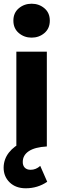

<svg xmlns="http://www.w3.org/2000/svg" viewBox="-20 -788 341 1033"><path d="M68 0V-510H232V0ZM150 -585.5Q110.5 -585.5 81.2 -610.2Q52 -635 52 -677Q52 -719 81.2 -743.5Q110.5 -768 150 -768Q190 -768 219 -743.5Q248 -719 248 -677Q248 -635 219 -610.2Q190 -585.5 150 -585.5ZM118.5 225Q65 225 32.2 193.5Q-0.5 162 -0.5 114Q0 68.5 28 32.8Q56 -3 105.5 -25Q155 -47 220 -52L232 0Q168 3.5 135.2 25.2Q102.5 47 102.5 83Q102 102 113 113.8Q124 125.5 145 125.5Q173.5 125.5 196.5 104.5L234 190Q182.5 225 118.5 225Z"/></svg>

Font: Geologica
Style: Bold
Weight: 700
Designer: Sindre Bremnes, Frode Helland
Foundry: Monokrom Skriftforlag AS
Version: Version 1.010; ttfautohint (v1.8.4.7-5d5b);gftools[0.9.28]